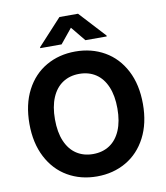

<svg xmlns="http://www.w3.org/2000/svg" viewBox="-99 -1008 951 1100"><g transform="rotate(-10 376.5 -458.5)"><path d="M376.5 9.8Q281.9 9.8 206.9 -33.6Q132 -76.9 89.2 -159.4Q46.4 -241.9 46.4 -353.5Q46.4 -466.6 89.2 -548.7Q132 -630.7 206.9 -673.7Q281.9 -716.8 376.5 -716.8Q471.2 -716.8 546.2 -673.7Q621.1 -630.7 663.9 -548.7Q706.7 -466.6 706.7 -353.5Q706.7 -241.4 663.9 -159.1Q621.1 -76.9 546.2 -33.6Q471.2 9.8 376.5 9.8ZM376.5 -586.7Q321.5 -586.7 280.5 -559.8Q239.5 -532.9 217.2 -480.4Q194.9 -428 194.9 -353.5Q194.9 -279 217.2 -226.6Q239.5 -174.2 280.5 -147.3Q321.5 -120.4 376.5 -120.4Q432 -120.4 472.8 -147.3Q513.6 -174.2 535.9 -226.6Q558.2 -279 558.2 -353.5Q558.2 -428 535.9 -480.4Q513.6 -532.9 472.8 -559.8Q432 -586.7 376.5 -586.7ZM376.1 -855.2 307 -770.5H182.7V-775.8L322 -927.1H430.2L569.5 -775.8V-770.5H445.6Z"/></g></svg>

Font: WEMIX Pretendard Variable
Style: Regular
Weight: 400
Designer: Base glyphs from Inter by Rasmus Andersson; Hangeul glyphs from Noto Sans CJK(Source Han Sans) by Jang Soo-young and Kan
Foundry: Kil Hyung-jin
Version: Version 1.000;Glyphs 3.2 (3208)